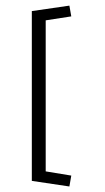

<svg xmlns="http://www.w3.org/2000/svg" viewBox="-20 -551 377 689"><path d="M229 118.2 94.2 98.1V-511.2L229 -530.8L235.8 -492.2L144 -478V64L235.8 79.1Z"/></svg>

Font: Scheherazade Rohingya
Style: Regular
Weight: 400
Designer: SIL International
Foundry: SIL International
Version: Version 2.000 (build 440/429)